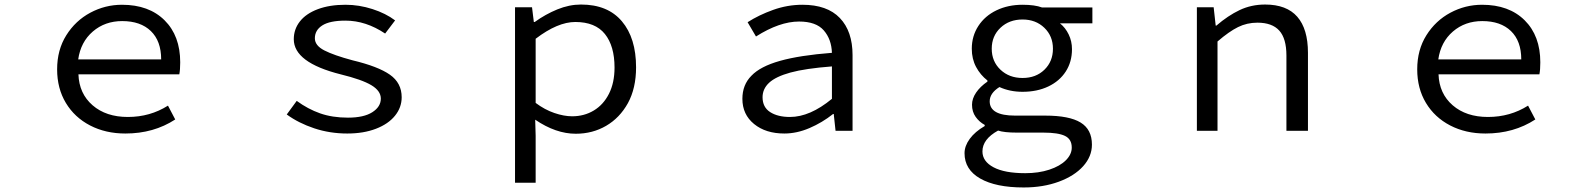

<svg xmlns="http://www.w3.org/2000/svg" viewBox="-20 -577 7040 847"><path d="M232 -271Q232 -357 272.5 -421.5Q313 -486 378.5 -521Q444 -556 518 -556Q637 -556 706 -487.5Q775 -419 775 -302Q775 -269 771 -249H326Q329 -164 388.5 -112.5Q448 -61 544 -61Q642 -61 721 -111L753 -50Q658 12 533 12Q446 12 377.5 -23.5Q309 -59 270.5 -123Q232 -187 232 -271ZM519 -484Q443 -484 389.5 -438Q336 -392 325 -315H691Q691 -396 645.5 -440Q600 -484 519 -484Z M1245 -72 1289 -132Q1338 -96 1392 -77Q1446 -58 1515 -58Q1585 -58 1622.5 -82Q1660 -106 1660 -142Q1660 -176 1618.5 -201Q1577 -226 1483 -249Q1276 -301 1276 -404Q1276 -448 1303 -482.5Q1330 -517 1382 -536.5Q1434 -556 1504 -556Q1564 -556 1623 -537Q1682 -518 1723 -487L1679 -429Q1594 -486 1504 -486Q1435 -486 1402 -465Q1369 -444 1369 -408Q1369 -376 1411 -354.5Q1453 -333 1535 -311Q1648 -284 1700 -247.5Q1752 -211 1752 -148Q1752 -103 1722.5 -66.5Q1693 -30 1638.5 -9Q1584 12 1512 12Q1435 12 1366 -11Q1297 -34 1245 -72Z M2252 -545H2327L2335 -480H2339Q2386 -514 2438.5 -535.5Q2491 -557 2543 -557Q2661 -557 2723.5 -483Q2786 -409 2786 -280Q2786 -188 2750 -122Q2714 -57 2654 -22Q2594 13 2520 13Q2432 13 2341 -49L2343 22V229H2252ZM2691 -279Q2691 -374 2648.5 -427Q2606 -480 2518 -480Q2440 -480 2343 -406V-123Q2383 -93 2425.5 -78.5Q2468 -64 2504 -64Q2557 -64 2599.5 -89.5Q2642 -115 2666.5 -163.5Q2691 -212 2691 -279Z M3255 -141Q3255 -203 3295 -243Q3334 -284 3421 -308.5Q3508 -333 3650 -344Q3648 -404 3614 -443Q3580 -482 3505 -482Q3419 -482 3315 -416L3278 -479Q3328 -511 3391 -533.5Q3454 -556 3520 -556Q3629 -556 3685 -497.5Q3741 -439 3741 -334V0H3666L3658 -74H3655Q3607 -36 3551 -12Q3495 12 3440 12Q3358 12 3306.5 -30Q3255 -72 3255 -141ZM3650 -141V-284Q3533 -275 3467 -257Q3402 -239 3373 -212Q3344 -185 3344 -148Q3344 -104 3377.5 -82.5Q3411 -61 3465 -61Q3553 -61 3650 -141Z M4235 99Q4235 67 4258 35.5Q4281 4 4324 -21V-26Q4300 -39 4284 -61.5Q4268 -84 4268 -115Q4268 -142 4286 -168.5Q4304 -195 4336 -217V-222Q4305 -246 4286 -281.5Q4267 -317 4267 -362Q4267 -418 4296 -462.5Q4325 -507 4376 -531.5Q4427 -556 4491 -556Q4545 -556 4577 -544H4799V-474H4656Q4680 -455 4694.5 -425Q4709 -395 4709 -360Q4709 -304 4681.5 -261.5Q4654 -219 4604.5 -195.5Q4555 -172 4491 -172Q4435 -172 4389 -193Q4346 -166 4346 -130Q4346 -67 4458 -67H4591Q4697 -67 4747 -36.5Q4797 -6 4797 61Q4797 113 4758.5 156Q4720 199 4651 224.5Q4582 250 4496 250Q4373 250 4304 210.5Q4235 171 4235 99ZM4625 -362Q4625 -418 4587 -454.5Q4549 -491 4491 -491Q4432 -491 4393.5 -454.5Q4355 -418 4355 -362Q4355 -306 4393.5 -269.5Q4432 -233 4491 -233Q4550 -233 4587.5 -269.5Q4625 -306 4625 -362ZM4708 74Q4708 37 4678 22.5Q4648 8 4583 8H4466Q4410 8 4383 -1Q4314 37 4314 91Q4314 135 4363 161Q4412 187 4503 187Q4562 187 4609 171.5Q4656 156 4682 130Q4708 104 4708 74Z M5260 -545H5334L5343 -464H5346Q5397 -508 5448.5 -532.5Q5500 -557 5561 -557Q5656 -557 5703 -503Q5750 -449 5750 -344V0H5655V-332Q5655 -407 5623.5 -442Q5592 -477 5527 -477Q5481 -477 5441.5 -457.5Q5402 -438 5351 -394V0H5260Z M6232 -271Q6232 -357 6272.5 -421.5Q6313 -486 6378.5 -521Q6444 -556 6518 -556Q6637 -556 6706 -487.5Q6775 -419 6775 -302Q6775 -269 6771 -249H6326Q6329 -164 6388.5 -112.5Q6448 -61 6544 -61Q6642 -61 6721 -111L6753 -50Q6658 12 6533 12Q6446 12 6377.5 -23.5Q6309 -59 6270.5 -123Q6232 -187 6232 -271ZM6519 -484Q6443 -484 6389.5 -438Q6336 -392 6325 -315H6691Q6691 -396 6645.5 -440Q6600 -484 6519 -484Z"/></svg>

Font: Merged Yaku Han JP
Style: Regular
Weight: 400
Designer: Ryoko NISHIZUKA 西塚涼子 (kana, bopomofo & ideographs); Paul D. Hunt (Latin, Greek & Cyrillic); Sandoll Communications 산돌커뮤니
Foundry: Adobe
Version: Version 2.004